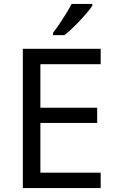

<svg xmlns="http://www.w3.org/2000/svg" viewBox="-20 -964 596 984"><path d="M496 0H97V-714H496V-635H187V-412H478V-334H187V-79H496ZM453 -934Q441 -916 416 -887.5Q391 -859 362.5 -830.5Q334 -802 310 -784H252V-796Q267 -815 284.5 -841Q302 -867 319 -894.5Q336 -922 347 -944H453Z"/></svg>

Font: Noto Sans
Style: Regular
Weight: 400
Designer: Monotype Design Team
Foundry: Monotype Imaging Inc.
Version: Version 2.007